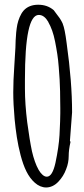

<svg xmlns="http://www.w3.org/2000/svg" viewBox="-20 -787 361 827"><path d="M290.5 -303.2C290.5 -390.6 282.7 -489.7 267.1 -600.6C261.7 -644 255.9 -670.9 250.5 -683.6L251 -683.1C246.1 -694.8 238.8 -707.5 228.5 -720.2L211.4 -743.2C192.4 -759.3 170.4 -766.6 144.5 -766.6C118.2 -766.6 96.7 -758.3 81.5 -741.2C68.4 -726.1 59.1 -702.1 54.7 -681.6C50.8 -662.6 47.9 -632.3 47.4 -613.3C47.4 -602.5 46.4 -591.8 46.4 -581.5C45.9 -569.8 44.4 -542.5 41.5 -501C38.6 -460 37.1 -422.4 37.1 -389.2C37.1 -356.4 39.1 -317.4 43 -273.4C48.3 -220.2 54.7 -171.9 68.8 -118.2C83 -64.9 100.6 -25.9 129.9 0C144.5 13.2 161.6 20.5 178.7 20.5C197.3 20.5 215.8 12.2 231.4 -4.4C246.1 -20 257.3 -37.6 264.6 -57.6C272.5 -77.1 275.9 -96.2 275.9 -115.2C275.9 -132.3 278.3 -152.3 283.7 -175.8L281.2 -180.2ZM147 -722.7C163.6 -722.7 176.8 -711.9 188.5 -691.9H188C200.7 -669.4 210 -644.5 217.3 -607.9C224.6 -569.8 230 -539.1 232.9 -499V-499.5L236.8 -444.8C237.8 -430.2 238.3 -413.6 238.8 -394C239.3 -375 239.3 -360.8 239.3 -352.1C239.7 -344.2 239.7 -334 239.7 -322.3V-298.8C239.7 -284.7 238.8 -251.5 236.3 -205.1C234.4 -171.9 228.5 -130.9 218.8 -85.4C210 -45.9 197.8 -25.9 181.6 -25.9C169.4 -25.9 157.2 -37.1 146.5 -55.2C134.3 -76.7 125 -104 117.7 -135.3C110.8 -168 104 -210 97.2 -260.7C90.8 -312.5 87.4 -360.8 87.4 -405.3V-443.4C87.4 -629.9 106.9 -722.7 147 -722.7Z"/></svg>

Font: Amatic Mod Bold ONEptTWO
Style: Bold
Weight: 700
Designer: David Occhino Design
Foundry: David Occhino Design
Version: Version 1.2